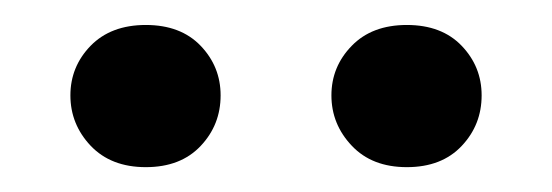

<svg xmlns="http://www.w3.org/2000/svg" viewBox="-20 -703 440 153"><path d="M363.8 -627Q363.8 -603.5 347.9 -586.7Q332 -569.8 304.2 -569.8Q276.4 -569.8 260.3 -586.9Q244.1 -604 244.1 -627Q244.1 -649.9 260.3 -666.5Q276.4 -683.1 304.2 -683.1Q332 -683.1 347.9 -666.5Q363.8 -649.9 363.8 -627ZM155.8 -627Q155.8 -603.5 139.9 -586.7Q124 -569.8 96.2 -569.8Q68.4 -569.8 52.2 -586.9Q36.1 -604 36.1 -627Q36.1 -649.9 52.2 -666.5Q68.4 -683.1 96.2 -683.1Q124 -683.1 139.9 -666.5Q155.8 -649.9 155.8 -627Z"/></svg>

Font: Heuristica
Style: Regular
Weight: 400
Version: Version 1.0.2